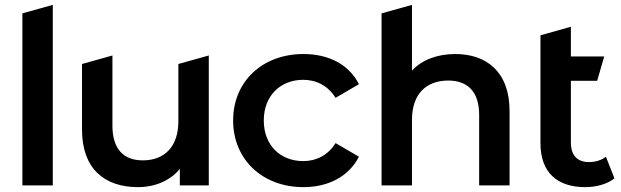

<svg xmlns="http://www.w3.org/2000/svg" viewBox="-20 -762 2551 789"><path d="M72 -707V0H197V-742Z M838 -534 713 -499V-264C713 -157 654 -103 567 -103C488 -103 442 -149 442 -246V-534L317 -499V-229C317 -68 410 7 547 7C616 7 679 -19 719 -68V0H838Z M1227 7C1331 7 1414 -38 1455 -118L1359 -174C1327 -123 1279 -100 1226 -100C1134 -100 1064 -163 1064 -267C1064 -370 1134 -434 1226 -434C1279 -434 1327 -411 1359 -360L1455 -416C1414 -497 1331 -540 1227 -540C1058 -540 938 -427 938 -267C938 -107 1058 7 1227 7Z M1851 -540C1777 -540 1714 -516 1673 -472V-742L1548 -707V0H1673V-270C1673 -377 1733 -431 1822 -431C1902 -431 1949 -385 1949 -290V0H2074V-306C2074 -467 1979 -540 1851 -540Z M2470 -118C2451 -103 2426 -96 2400 -96C2352 -96 2326 -124 2326 -176V-430H2434L2463 -530H2326V-652L2201 -617V-173C2201 -55 2268 7 2385 7C2430 7 2475 -5 2505 -29Z"/></svg>

Font: Talent
Style: Bold
Weight: 600
Designer: Mike Powis
Version: Version 1.001;hotconv 1.0.109;makeotfexe 2.5.65596